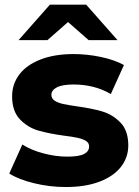

<svg xmlns="http://www.w3.org/2000/svg" viewBox="-20 -775 580 804"><path d="M18.7 -48.4 73.6 -169.9Q110.2 -146.4 161.6 -132.8Q212.9 -119.1 261.9 -119.1Q310.7 -119.1 331.9 -130.1Q353.2 -141 353.2 -162Q353.2 -176.3 340.3 -184.7Q327.3 -193 305.2 -197.8Q283 -202.7 251.6 -206.4Q185.4 -215.3 141.1 -228.1Q96.8 -240.8 63.7 -275Q30.7 -309.2 30.7 -371.8Q30.7 -423 60.9 -463Q91.1 -503 149.5 -525.8Q207.9 -548.6 287.6 -548.6Q345.6 -548.6 402.8 -536.4Q460.1 -524.2 499 -502.7L444.1 -381.2Q406.4 -402.8 367.6 -412Q328.7 -421.2 288.8 -421.2Q241.2 -421.2 218.2 -409.3Q195.2 -397.3 195.2 -377.9Q195.2 -362.7 208.6 -353.6Q222 -344.6 243.9 -339.7Q265.9 -334.9 299.1 -330.2Q364.3 -321.3 408.2 -308.3Q452 -295.3 484.6 -261.6Q517.2 -227.8 517.2 -166.1Q517.2 -116 486.6 -76.4Q455.9 -36.9 396.8 -14.3Q337.7 8.2 255.6 8.2Q187.8 8.2 122.7 -7.7Q57.6 -23.6 18.7 -48.4ZM188.9 -755.4H340.9L472 -607H351.1L211.8 -729.4H318L178.7 -607H57.8Z"/></svg>

Font: iiserrat Thin
Style: Regular
Weight: 100
Designer: Akira Ohta
Foundry: Akira Ohta
Version: Version 1.200;Glyphs 3.3.1 (3343)